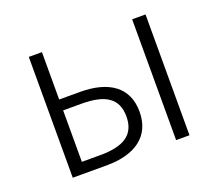

<svg xmlns="http://www.w3.org/2000/svg" viewBox="-95 -665 905 796"><g transform="rotate(-20 357.0 -266.5)"><path d="M100 0H250C375 0 454 -54 454 -163C454 -272 375 -324 250 -324H158V-533H100ZM158 -49V-276H239C345 -276 396 -242 396 -163C396 -84 345 -49 239 -49ZM556 0H615V-533H556Z"/></g></svg>

Font: Noto Sans T Chinese Light
Style: Regular
Weight: 300
Designer: Ryoko NISHIZUKA (kana & ideographs); Paul D. Hunt (Latin, Greek & Cyrillic); Wenlong ZHANG (bopomofo); Sandoll Communica
Foundry: Adobe Systems Incorporated
Version: Version 1.000;PS 1;hotconv 1.0.78;makeotf.lib2.5.61930